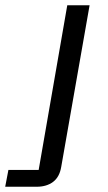

<svg xmlns="http://www.w3.org/2000/svg" viewBox="-115 -544 410 731"><path d="M-95.2 167 -83 103H32.2L141.1 -523.9H226.1L118.2 90.8Q111.8 129.9 87.2 148.4Q62.5 167 24.9 167Z"/></svg>

Font: Hubot Sans
Style: Italic
Weight: 400
Italic angle: -10°
Designer: Deni Anggara
Foundry: GitHub
Version: Version 1.001;gftools[0.9.31]